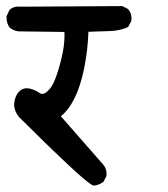

<svg xmlns="http://www.w3.org/2000/svg" viewBox="-20 -583 540 616"><path d="M25.4 -247.6Q25.4 -250.5 25.9 -253.9Q28.8 -276.9 41.5 -289.6Q51.8 -299.8 65.4 -299.8Q70.3 -299.8 75.7 -298.8Q93.3 -294.4 107.9 -284.2Q111.3 -281.7 115.2 -281.7Q124 -281.7 135.3 -293Q147.9 -305.7 156.7 -328.6Q168.5 -357.9 178.2 -400.4Q187 -435.5 187 -473.1Q187 -477.1 186.5 -480.5L38.1 -482.4Q22.9 -484.9 10.7 -494.6Q1 -508.8 1 -525.9Q1 -527.8 1 -531.2L10.3 -550.8L11.2 -551.8Q22.5 -562 39.1 -562Q42 -562 45.4 -561.5L372.1 -563.5L390.6 -554.2Q397.5 -546.4 399.9 -537.6Q401.9 -531.2 401.9 -526.1Q401.9 -521 401.4 -516.1L391.6 -497.1L389.2 -495.6Q364.3 -484.4 334 -483.4L263.7 -481Q261.7 -421.4 249.5 -361.3Q226.6 -251.5 175.3 -210L310.5 -55.7Q321.8 -43 321.8 -25.9Q321.8 -22.9 321.3 -18.1L312 0.5L310.1 1.5Q297.9 10.3 281.7 12.7Q276.4 11.2 272.5 8.8Q233.4 -16.1 41 -207.5Q25.4 -227.1 25.4 -247.6Z"/></svg>

Font: Bakudai
Style: Bold
Weight: 700
Version: Version 1.48